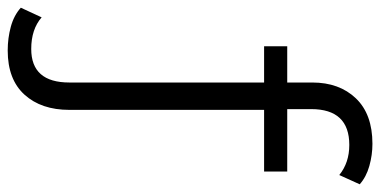

<svg xmlns="http://www.w3.org/2000/svg" viewBox="-347 -523 986 498"><g transform="rotate(90 146.0 -274.0)"><path d="M28 199Q-4 199 -33.5 191Q-63 183 -83 165L-58 111Q-27 138 24 138Q111 138 111 39V-466H17V-526H111V-591Q111 -661 152 -704Q193 -747 270 -747Q299 -747 327.5 -739Q356 -731 375 -714L351 -661Q319 -687 273 -687Q180 -687 180 -588V-526H342V-466H182V39Q182 112 142.5 155.5Q103 199 28 199Z"/></g></svg>

Font: Montserrat
Style: Regular
Weight: 400
Designer: Julieta Ulanovsky
Foundry: Julieta Ulanovsky
Version: Version 9.000; ttfautohint (v1.8.4.7-5d5b)